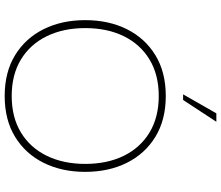

<svg xmlns="http://www.w3.org/2000/svg" viewBox="-82 -852 944 820"><g transform="rotate(90 390.0 -442.0)"><path d="M390 10Q288 10 215.5 -34.5Q143 -79 104.5 -156.5Q66 -234 66 -334Q66 -434 104.5 -511.5Q143 -589 215.5 -633.5Q288 -678 390 -678Q492 -678 564.5 -633.5Q637 -589 675.5 -511.5Q714 -434 714 -334Q714 -234 675.5 -156.5Q637 -79 564.5 -34.5Q492 10 390 10ZM390 -20Q481 -20 546 -59.5Q611 -99 645.5 -170Q680 -241 680 -334Q680 -428 645.5 -498.5Q611 -569 546 -608.5Q481 -648 390 -648Q299 -648 234 -608.5Q169 -569 134.5 -498.5Q100 -428 100 -334Q100 -241 134.5 -170Q169 -99 234 -59.5Q299 -20 390 -20ZM383 -752 464 -894H500L407 -752Z"/></g></svg>

Font: Gantari Thin
Style: Regular
Weight: 250
Designer: Anugrah Pasau
Foundry: Lafontype
Version: Version 1.000